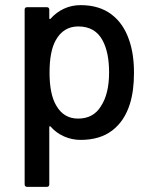

<svg xmlns="http://www.w3.org/2000/svg" viewBox="-20 -537 598 748"><path d="M502 -253Q502 -183 486 -132Q465 -65 417 -28.5Q369 8 294 8Q260 8 229.5 -5.5Q199 -19 177 -44Q175 -46 173.5 -45Q172 -44 172 -42V181Q172 191 162 191H86Q76 191 76 181V-499Q76 -509 86 -509H162Q172 -509 172 -499V-466Q172 -464 173.5 -463Q175 -462 177 -464Q199 -489 229 -503Q259 -517 294 -517Q366 -517 413.5 -481.5Q461 -446 483 -381Q502 -327 502 -253ZM405 -255Q405 -332 380 -379Q351 -434 285 -434Q227 -434 197 -380Q173 -337 173 -254Q173 -170 199 -126Q228 -75 284 -75Q344 -75 373 -123Q405 -171 405 -255Z"/></svg>

Font: Amber EN Medium
Style: Regular
Weight: 500
Designer: Jeremy Tribby
Foundry: Tribby Type Co.
Version: Version 1.403 November 24, 2021